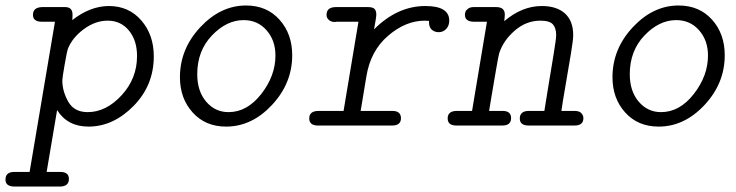

<svg xmlns="http://www.w3.org/2000/svg" viewBox="-36 -457 2681 699"><path d="M-16.1 196.8Q-16.1 169.9 14.2 168.9H71.8L164.1 -377.9H113.8Q84 -378.9 84 -402.8Q84 -430.7 118.2 -431.2H201.2Q228 -431.2 228 -403.8Q228 -390.6 227.1 -383.8Q292 -434.6 359.9 -435.1Q433.1 -435.1 478.5 -382.6Q523.9 -330.1 523.9 -252Q523.9 -146 450 -71Q376 3.9 286.1 3.9Q210 3.9 171.9 -56.2L133.8 168.9H183.1Q215.3 168.9 214.8 194.8Q214.8 221.7 182.1 222.2H16.1Q-16.1 221.7 -16.1 196.8ZM190.9 -164.1Q190.9 -125 212.4 -86.9Q233.9 -48.8 283.2 -48.8Q350.1 -48.8 406.5 -109.9Q462.9 -170.9 462.9 -252.9Q462.9 -310.1 433.3 -345.9Q403.8 -381.8 356 -381.8Q311 -381.8 269 -350.8Q227.1 -319.8 210.9 -278.8Q208 -271 199.5 -222.4Q190.9 -173.8 190.9 -164.1Z M619.1 -175.8Q619.1 -278.8 693.1 -357.9Q767.1 -437 859.9 -437Q935.1 -437 981.4 -385.5Q1027.8 -334 1027.8 -255.9Q1027.8 -153.8 954.3 -75Q880.9 3.9 787.1 3.9Q711.9 3.9 665.5 -47.4Q619.1 -98.6 619.1 -175.8ZM682.1 -187Q682.1 -125 714.6 -86.9Q747.1 -48.8 795.9 -48.8Q863.8 -48.8 915.3 -115Q966.8 -181.2 966.8 -254.9Q966.8 -310.1 934.3 -346.9Q901.9 -383.8 851.1 -383.8Q789.1 -383.8 735.6 -327.9Q682.1 -272 682.1 -187Z M1089.8 -25.9Q1089.8 -52.7 1123 -53.2H1214.8L1269 -377.9H1188Q1186 -377 1182.6 -377Q1169.4 -377 1161.1 -384.5Q1152.8 -392.1 1152.8 -402.8Q1152.8 -430.7 1186 -431.2H1303.7Q1320.8 -431.2 1327.4 -424.6Q1334 -418 1334 -403.8Q1334 -394 1325.7 -350.1Q1410.6 -435.1 1512.7 -435.1Q1599.6 -435.1 1599.6 -381.8Q1599.6 -363.8 1588.6 -351.8Q1577.6 -339.8 1561 -339.8Q1545.9 -339.8 1535.2 -349.6Q1525.4 -358.9 1525.9 -377.4Q1525.9 -378.9 1525.9 -380.9Q1523.9 -380.9 1518.8 -381.3Q1513.7 -381.8 1510.7 -381.8Q1440.9 -381.8 1377 -326.9Q1313 -272 1297.9 -179.2Q1291 -135.3 1285.9 -106.7Q1280.8 -78.1 1279.3 -67.1Q1277.8 -56.2 1276.9 -53.2H1392.6Q1423.3 -53.2 1423.8 -26.9Q1423.8 0 1391.6 0H1119.6Q1089.8 -1 1089.8 -25.9Z M1624.5 -53.2H1682.6L1736.8 -377.9H1687.5Q1656.7 -378.9 1656.7 -402.8Q1656.7 -408.7 1658.7 -414.3Q1660.6 -419.9 1668.2 -425.5Q1675.8 -431.2 1688.5 -431.2H1770.5Q1801.3 -431.2 1801.8 -404.8Q1801.8 -397.9 1799.8 -379.9Q1864.7 -435.1 1936.5 -435.1Q1990.7 -435.1 2020.8 -408Q2050.8 -380.9 2050.8 -329.1Q2050.8 -312 2042.7 -262.9Q2034.7 -213.9 2023.2 -147.9Q2011.7 -82 2007.8 -53.2H2055.7Q2072.8 -53.2 2080.3 -45.2Q2087.9 -37.1 2087.9 -26.9Q2087.9 0 2055.7 0H1888.7Q1856.4 0 1856.4 -25.4Q1856.4 -51.8 1886.7 -53.2H1945.8Q1948.7 -73.2 1959.7 -139.2Q1970.7 -205.1 1979.7 -260.5Q1988.8 -315.9 1988.8 -329.1Q1988.8 -355 1976.8 -368.4Q1964.8 -381.8 1931.6 -381.8Q1879.9 -381.8 1838.4 -345.9Q1796.9 -310.1 1781.7 -264.2Q1778.8 -255.4 1769.8 -202.6Q1760.7 -149.9 1752.7 -102.1Q1744.6 -54.2 1744.6 -53.2H1793.9Q1824.7 -53.2 1824.7 -26.9Q1824.7 0 1792.5 0H1625.5Q1593.8 0 1593.8 -25.9Q1593.8 -51.8 1624.5 -53.2Z M2193.8 -175.8Q2193.8 -278.8 2267.8 -357.9Q2341.8 -437 2434.6 -437Q2509.8 -437 2556.2 -385.5Q2602.5 -334 2602.5 -255.9Q2602.5 -153.8 2529.1 -75Q2455.6 3.9 2361.8 3.9Q2286.6 3.9 2240.2 -47.4Q2193.8 -98.6 2193.8 -175.8ZM2256.8 -187Q2256.8 -125 2289.3 -86.9Q2321.8 -48.8 2370.6 -48.8Q2438.5 -48.8 2490 -115Q2541.5 -181.2 2541.5 -254.9Q2541.5 -310.1 2509 -346.9Q2476.6 -383.8 2425.8 -383.8Q2363.8 -383.8 2310.3 -327.9Q2256.8 -272 2256.8 -187Z"/></svg>

Font: CMU Typewriter Text
Style: LightOblique
Weight: 200
Italic angle: -9.46001°
Version: Version 0.7.0